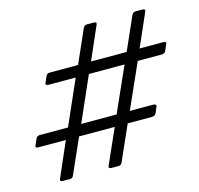

<svg xmlns="http://www.w3.org/2000/svg" viewBox="-92 -703 832 801"><g transform="rotate(-15 324.5 -302.5)"><path d="M599.2 -595 536.2 -451H638.8Q643.8 -451 647.2 -448.6Q650.8 -446.2 648.8 -442L636.8 -414Q631.8 -403 619.8 -403H515.2L429.2 -210H530.8Q536.8 -210 540.2 -207.1Q543.8 -204.2 541.8 -200L530.5 -173Q525.5 -162 512.8 -162H407.2L340.2 -11Q336 0 324.2 0H294.2Q280 0 284.2 -11L351.2 -162H197.2L130.2 -11Q126 0 114.2 0H84.2Q70 0 74.2 -11L140.2 -162H22.2Q7.5 -162 11.2 -171L23.2 -199Q28.2 -210 40.2 -210H162.2L247.2 -403H129.2Q123.2 -403 120.2 -406Q117.2 -409 119.2 -413L131.2 -440Q136 -451 147.2 -451H270.2L333 -593Q338.2 -605 349.2 -605H379.2Q385.2 -605 388.2 -602.5Q391.2 -600 389.2 -595L326.2 -451H480.2L543 -593Q548.2 -605 559.2 -605H589.2Q595.2 -605 598.2 -602.5Q601.2 -600 599.2 -595ZM304.2 -403 219.2 -210H372.2L458.2 -403Z"/></g></svg>

Font: Young Serif Light
Style: Italic
Weight: 300
Italic angle: -10.979°
Designer: Bastien Sozeau
Foundry: NBR — Bastien Sozeau
Version: Version 5.001